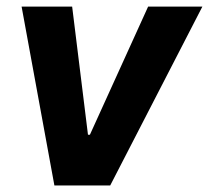

<svg xmlns="http://www.w3.org/2000/svg" viewBox="-20 -566 638 586"><path d="M597.7 -545.9 316.4 0H146L45.9 -545.9H200.2L248.5 -154.8H254.4L432.1 -545.9Z"/></svg>

Font: Inter Tight
Style: Bold Italic
Weight: 700
Italic angle: -9.39999°
Designer: Rasmus Andersson
Foundry: rsms
Version: Version 3.004